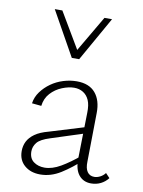

<svg xmlns="http://www.w3.org/2000/svg" viewBox="-81 -761 611 822"><g transform="rotate(10 224.5 -350.0)"><path d="M372 4Q338 4 318.5 -20.5Q299 -45 300 -92L304 -291Q305 -325 296 -345.5Q287 -366 270 -376.5Q253 -387 231 -387Q207 -387 178.5 -375.5Q150 -364 129.5 -341.5Q109 -319 105 -286L64 -290Q68 -318 85 -341Q102 -364 126 -381Q150 -398 179 -407Q208 -416 237 -416Q291 -416 318 -384Q345 -352 344 -297L341 -85Q340 -56 350.5 -41Q361 -26 381 -26Q393 -26 406 -32.5Q419 -39 428 -51L446 -32Q433 -15 414 -5.5Q395 4 372 4ZM151 4Q109 4 82.5 -19Q56 -42 56 -81Q56 -104 65.5 -123Q75 -142 96.5 -157.5Q118 -173 156 -183L323 -234L328 -208L167 -156Q125 -143 111 -125.5Q97 -108 97 -87Q97 -57 116.5 -42.5Q136 -28 164 -28Q197 -28 234 -49.5Q271 -71 314 -107L325 -89Q283 -50 240 -23Q197 4 151 4ZM198 -511 207 -535 306 -704H339L230 -511ZM198 -511 90 -704H123L223 -535L230 -511Z"/></g></svg>

Font: Ysabeau ExtraLight
Style: Regular
Weight: 250
Designer: Christian Thalmann (Catharsis Fonts)
Version: Version 2.002